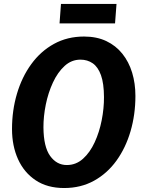

<svg xmlns="http://www.w3.org/2000/svg" viewBox="-20 -939 718 967"><path d="M302.9 8Q218.2 8 159.7 -31Q101.2 -70 70.8 -137.2Q40.5 -204.4 40.5 -289Q40.5 -382.8 65.4 -466.9Q90.3 -551.1 137.5 -616Q184.6 -680.9 251.9 -718Q319.2 -755 403.4 -755Q466.8 -755 515.2 -732.2Q563.5 -709.3 596.2 -668.4Q628.9 -627.6 645.5 -573.2Q662 -518.7 662 -455.9Q662 -362.3 637.6 -278.4Q613.1 -194.6 566.7 -130.1Q520.2 -65.6 453.6 -28.8Q387 8 302.9 8ZM316.5 -107.8Q362.7 -107.8 397.9 -139.3Q433.1 -170.9 456.8 -222.2Q480.4 -273.5 492.2 -333.5Q504 -393.5 503.7 -450Q503.4 -519.1 488.5 -560.5Q473.6 -601.8 447 -620.2Q420.4 -638.6 385.3 -638.6Q340 -638.6 305.2 -606.7Q270.4 -574.8 246.5 -523.2Q222.6 -471.5 210.6 -412.2Q198.6 -352.8 198.8 -297.7Q199.5 -199.3 232.6 -153.5Q265.6 -107.8 316.5 -107.8ZM559.4 -821.2H279.9L287.1 -919.2H566.8Z"/></svg>

Font: Merriweather Sans Variable Regular
Style: Italic
Weight: 300
Italic angle: -8°
Designer: Eben Sorkin
Foundry: Eben Sorkin
Version: Version 2.001